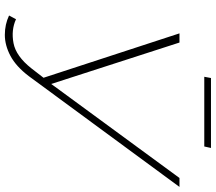

<svg xmlns="http://www.w3.org/2000/svg" viewBox="-68 -798 871 774"><g transform="rotate(90 367.0 -411.5)"><path d="M58 -41Q102 -21 154.5 -31Q207 -41 256 -103L294 -152L115 -700H152L319 -183L698 -700H734L287 -92Q248 -41 205.5 -18.5Q163 4 121 4Q79 4 43 -13ZM290 -800 295 -827H577L571 -800Z"/></g></svg>

Font: Montserrat ExtraLight
Style: Italic
Weight: 200
Italic angle: -11.3°
Designer: Julieta Ulanovsky
Foundry: Julieta Ulanovsky
Version: Version 9.000; ttfautohint (v1.8.4.7-5d5b)